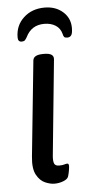

<svg xmlns="http://www.w3.org/2000/svg" viewBox="-52 -745 370 783"><g transform="rotate(-5 132.5 -353.5)"><path d="M139 6Q122 6 101 -3Q80 -12 66 -37.5Q52 -63 57 -112L97 -503Q100 -525 139 -525H143Q184 -525 181 -499L142 -108Q140 -86 144.5 -76Q149 -66 164 -66Q178 -66 185.5 -68.5Q193 -71 198 -71Q206 -71 204 -55Q203 -45 200.5 -33.5Q198 -22 196 -17Q192 -7 175 -0.5Q158 6 139 6ZM161 -713Q206 -713 235.5 -687Q265 -661 265 -621Q265 -599 259.5 -591Q254 -583 243 -583Q234 -583 230.5 -586.5Q227 -590 225 -600Q219 -623 200 -635Q181 -647 154 -647Q101 -647 78 -599Q74 -592 70 -587.5Q66 -583 56 -583Q41 -583 41 -601Q41 -650 75 -681.5Q109 -713 161 -713Z"/></g></svg>

Font: Asap Condensed Condensed Regular
Style: Italic
Weight: 400
Width: 3
Italic angle: -6°
Designer: Pablo Cosgaya
Foundry: Omnibus-Type
Version: Version 3.001; ttfautohint (v1.8.4.7-5d5b)